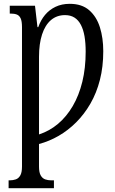

<svg xmlns="http://www.w3.org/2000/svg" viewBox="-20 -744 600 1004"><path d="M25 240V199H31Q48 199 62.5 194Q77 189 86 173.5Q95 158 95 127V-602Q95 -633 88 -648Q81 -663 68 -668Q55 -673 36 -673H31V-714H163L176 -602H180Q193 -639 215.5 -666Q238 -693 270.5 -708.5Q303 -724 345 -724Q408 -724 446.5 -690.5Q485 -657 502.5 -601Q520 -545 520 -476Q520 -395 502.5 -326.5Q485 -258 453 -202.5Q421 -147 378.5 -104.5Q336 -62 286.5 -33.5Q237 -5 184 9V127Q184 158 193 173.5Q202 189 216.5 194Q231 199 247 199H262V240ZM184 -41Q239 -59 283.5 -96.5Q328 -134 360.5 -189.5Q393 -245 410.5 -316.5Q428 -388 428 -474Q428 -519 422 -554Q416 -589 403 -614Q390 -639 369.5 -652Q349 -665 320 -665Q277 -665 246.5 -639Q216 -613 200 -564Q184 -515 184 -447Z"/></svg>

Font: Noto Serif ExtraCondensed
Style: Regular
Weight: 400
Width: 2
Designer: Monotype Design Team
Foundry: Monotype Imaging Inc.
Version: Version 2.013